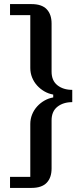

<svg xmlns="http://www.w3.org/2000/svg" viewBox="-20 -780 389 938"><path d="M29 84H128V-174Q128 -199 137 -221Q146 -243 161.5 -260Q177 -277 197 -288.5Q217 -300 240 -304V-318Q217 -322 197 -333.5Q177 -345 161.5 -362Q146 -379 137 -401Q128 -423 128 -448V-706H29V-760H134Q184 -760 208 -735Q232 -710 232 -665V-430Q232 -386 260.5 -363.5Q289 -341 333 -341V-281Q289 -281 260.5 -258.5Q232 -236 232 -192V43Q232 88 208 113Q184 138 134 138H29Z"/></svg>

Font: IBM Plex Serif Medm
Style: Regular
Weight: 500
Designer: Mike Abbink, Paul van der Laan, Pieter van Rosmalen
Foundry: Bold Monday
Version: Version 3.001